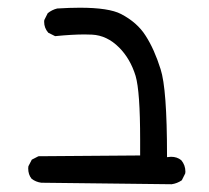

<svg xmlns="http://www.w3.org/2000/svg" viewBox="-20 -372 540 495"><path d="M458 70.8Q458 53.7 447.3 41Q436.5 32.2 420.9 32.2Q418.5 32.2 410.6 33.2V28.3Q410.6 -143.1 394 -193.8Q377.9 -245.1 355.5 -279.8Q334 -314 292 -335.9Q260.7 -352.1 186 -352.1Q159.7 -352.1 127.4 -350.1Q113.8 -346.7 103 -337.9L94.2 -320.3Q93.8 -317.9 93.8 -315.9Q93.8 -299.8 104.5 -287.6L122.1 -278.8Q166.5 -283.2 197.8 -283.2Q208.5 -283.2 217.3 -282.7Q255.9 -280.8 287.1 -249.5Q315.9 -220.7 329.6 -176.3Q341.3 -136.2 341.3 -12.2Q341.3 5.4 341.3 28.8L79.1 30.8L62 39.6L53.2 56.6Q52.7 59.6 52.7 62Q52.7 78.1 61.5 88.9Q72.3 97.2 86.4 99.1L422.4 103Q436.5 101.1 448.7 92.8L457.5 75.2Q458 72.8 458 70.8Z"/></svg>

Font: Bakudai
Style: Light
Weight: 300
Version: Version 1.48